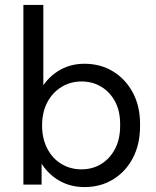

<svg xmlns="http://www.w3.org/2000/svg" viewBox="-20 -750 632 780"><path d="M323 10Q259 10 209.5 -23Q160 -56 134 -113L149 -130V0H75V-730H156V-357L140 -376Q166 -429 214 -460Q262 -491 323 -491Q388 -491 439 -460Q490 -429 519.5 -374Q549 -319 549 -247V-238Q549 -164 520 -108.5Q491 -53 440 -21.5Q389 10 323 10ZM311 -62Q356 -62 391.5 -84Q427 -106 447.5 -145.5Q468 -185 468 -238V-247Q468 -299 447.5 -337.5Q427 -376 391.5 -397.5Q356 -419 311 -419Q266 -419 229.5 -396.5Q193 -374 172 -334Q151 -294 151 -240Q151 -187 172 -146.5Q193 -106 229.5 -84Q266 -62 311 -62Z"/></svg>

Font: SUSE
Style: Regular
Weight: 400
Designer: Rene Bieder
Foundry: SUSE
Version: Version 1.000